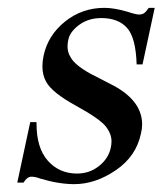

<svg xmlns="http://www.w3.org/2000/svg" viewBox="-20 -467 414 489"><path d="M374 -447 343 -303H328Q326 -371 303.5 -396Q281 -421 238 -421Q205 -421 181.5 -403.5Q158 -386 154 -366Q152 -357 152 -349Q152 -333 160 -321Q170 -302 209 -280L271 -248Q342 -209 342 -150Q342 -139 339 -127Q327 -69 275 -33.5Q223 2 169 2Q130 2 83 -12Q70 -17 60 -17Q49 -17 40 -2H24L57 -156H73Q73 -154 73 -152Q73 -90 102 -57.5Q131 -25 176 -25Q208 -25 232 -44Q256 -63 262 -90Q264 -99 264 -107Q264 -127 248.5 -146Q233 -165 173 -198Q113 -231 98 -258Q88 -275 88 -298Q88 -311 91 -325Q102 -377 145.5 -412Q189 -447 246 -447Q271 -447 305 -437Q326 -430 334 -430Q342 -430 347 -433.5Q352 -437 359 -447Z"/></svg>

Font: New Athena Unicode
Style: Italic
Weight: 400
Designer: J. Rusten 1997; rev. by R. Hancock 2001, 2002, rev. by D. Mastronarde 2002-2019
Foundry: Society for Classical Studies (formerly American Philological Association)
Version: Version 5.008